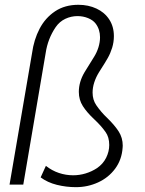

<svg xmlns="http://www.w3.org/2000/svg" viewBox="-20 -774 609 805"><path d="M77.6 0H20L114.3 -550.8Q122.1 -607.9 146 -653.6Q169.9 -699.2 210.9 -726.6Q252 -753.9 308.6 -753.9Q350.6 -753.9 384.5 -738Q418.5 -722.2 438 -692.4Q457.5 -662.6 457.5 -622.6Q457.5 -597.2 450.2 -573.7Q442.9 -550.3 432.1 -531.2Q421.4 -512.2 402.8 -483.4L394.5 -470.2Q382.3 -450.2 375.2 -428.5Q368.2 -406.7 368.2 -385.7Q368.2 -356 383.3 -333.5Q403.3 -304.2 429.2 -279.8Q460.4 -249.5 477.5 -222.9Q494.6 -196.3 494.6 -163.1L494.1 -154.8Q490.7 -104.5 462.9 -66.9Q435.1 -29.3 391.4 -9.3Q347.7 10.7 298.3 10.7Q257.8 10.7 218.5 1Q179.2 -8.8 150.4 -30.3L172.4 -78.6Q197.8 -58.6 227.1 -48.8Q256.3 -39.1 286.6 -39.1Q313.5 -39.1 339.1 -46.9Q364.7 -54.7 386.2 -68.8Q412.1 -86.4 425 -112.5Q438 -138.7 438 -166Q438 -199.2 422.4 -220.7Q404.3 -246.6 375 -273.9Q344.2 -302.7 327.4 -329.1Q310.5 -355.5 310.5 -388.7Q310.5 -430.7 334.5 -471.2L373.5 -534.2Q385.7 -553.2 392.6 -575.2Q399.4 -597.2 399.4 -617.7Q399.4 -650.9 380.9 -675.3Q370.1 -689.5 349.4 -698Q328.6 -706.5 304.7 -706.5Q278.3 -706.5 253.9 -695.1Q229.5 -683.6 213.4 -660.2Q180.2 -611.3 171.4 -551.3Z"/></svg>

Font: Mardoto Light
Style: Italic
Weight: 300
Italic angle: -12°
Designer: Christian Robertson, Vahan Hovhannisyan
Foundry: Google
Version: Version 1.000